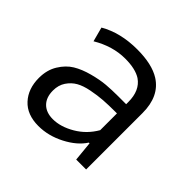

<svg xmlns="http://www.w3.org/2000/svg" viewBox="-128 -608 753 753"><g transform="rotate(45 249.0 -231.5)"><path d="M425 0H370L362 -82H358Q333 -43 280 -15.5Q227 12 172 12Q109 12 74.5 -25.5Q40 -63 40 -123Q40 -167 60 -199.5Q80 -232 108 -249Q136 -266 175.5 -276.5Q215 -287 245.5 -289.5Q276 -292 310 -292H355V-304Q355 -368 314 -396Q283 -416 226 -416Q157 -416 90 -376L74 -436Q141 -475 234 -475Q316 -475 362 -446Q425 -406 425 -313ZM193 -47Q236 -47 282 -74Q328 -101 355 -148V-241H346Q308 -241 279.5 -239Q251 -237 218 -230.5Q185 -224 164 -212Q143 -200 128.5 -178.5Q114 -157 114 -127Q114 -89 135 -68Q156 -47 193 -47Z"/></g></svg>

Font: Quattrocento Sans
Style: Regular
Weight: 400
Designer: Pablo Impallari
Foundry: Pablo Impallari, Igino Marini, Brenda Gallo
Version: Version 2.000